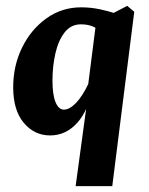

<svg xmlns="http://www.w3.org/2000/svg" viewBox="-20 -455 507 655"><path d="M238 180 278 -114V-144L308 -380L414 -435L438 -415L363 180ZM151 7Q97 7 61 -36Q25 -79 25 -157Q25 -231 55.5 -293Q86 -355 138.5 -392.5Q191 -430 257 -430Q289 -430 320 -423.5Q351 -417 374 -409L338 -340Q319 -354 300.5 -363Q282 -372 256 -372Q222 -372 200.5 -344.5Q179 -317 169 -273Q159 -229 159 -180Q159 -132 169.5 -106.5Q180 -81 198 -81Q217 -81 239 -103.5Q261 -126 283 -172L298 -165Q283 -80 244 -36.5Q205 7 151 7Z"/></svg>

Font: Rasa
Style: Italic
Weight: 400
Italic angle: -7.10001°
Designer: Anna Giedrys (Yrsa+Rasa design), David Brezina (Yrsa art-direction, Rasa art-direction, design)
Foundry: Rosetta Type Foundry
Version: Version 2.004